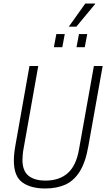

<svg xmlns="http://www.w3.org/2000/svg" viewBox="-20 -1062 605 1094"><path d="M238 12Q155 12 107 -23Q59 -58 59 -147Q59 -164 61 -185.5Q63 -207 67 -229L148 -686H198L114 -213Q111 -198 109.5 -181Q108 -164 108 -151Q108 -89 142 -61Q176 -33 239 -33Q318 -33 366 -75.5Q414 -118 430 -210L515 -686H565L483 -227Q467 -136 433.5 -83.5Q400 -31 351 -9.5Q302 12 238 12ZM287 -793 301 -868H349L335 -793ZM416 -793 430 -868H477L463 -793ZM372 -910 466 -1042H522V-1039L415 -910Z"/></svg>

Font: Archivo Condensed Thin
Style: Italic
Weight: 250
Width: 3
Italic angle: -10°
Designer: Hector Gatti
Foundry: Omnibus-Type
Version: Version 2.001